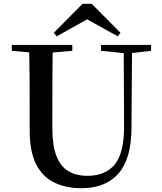

<svg xmlns="http://www.w3.org/2000/svg" viewBox="-20 -971 849 1009"><path d="M462 -951 613 -799 599 -780 403 -889H473L278 -780L263 -799L414 -951ZM407 18Q327 18 265.5 -11.5Q204 -41 170 -107.5Q136 -174 136 -284V-397Q136 -481 135.5 -566Q135 -651 133 -735H257Q256 -652 255.5 -567.5Q255 -483 255 -397V-299Q255 -207 276.5 -151.5Q298 -96 339.5 -71.5Q381 -47 439 -47Q535 -47 584 -108Q633 -169 632 -310L630 -735H674L671 -296Q670 -136 602.5 -59Q535 18 407 18ZM42 -704V-735H360V-704L211 -691H187ZM511 -704V-735H774V-704L663 -691H638Z"/></svg>

Font: Noto Serif SC ExtraLight SemiBold
Style: Regular
Weight: 600
Version: Version 2.002-H1;hotconv 1.1.0;makeotfexe 2.6.0